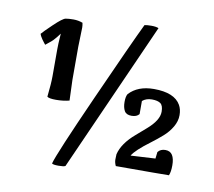

<svg xmlns="http://www.w3.org/2000/svg" viewBox="-85 -849 1110 996"><g transform="rotate(10 469.5 -350.5)"><path d="M281.7 -678.2 278.8 -577.1V-401.9L282.7 -293.9Q249.5 -285.6 212.6 -285.6Q175.8 -285.6 166 -293.9Q173.8 -365.2 173.8 -402.8V-543Q173.8 -574.2 176.8 -612.3L177.7 -625V-627.9Q168 -614.3 163.3 -609.1Q158.7 -604 153.8 -597.9Q148.9 -591.8 145.3 -588.4Q141.6 -585 135.7 -579.6Q127.9 -572.3 107.9 -557.1Q106.4 -559.1 99.4 -567.9Q92.3 -576.7 88.9 -582Q76.7 -600.1 74.7 -608.9Q84.5 -621.1 128.9 -663.6Q173.3 -706.1 189.2 -709Q205.1 -711.9 230.2 -711.9Q255.4 -711.9 278.8 -703.1Q281.7 -689 281.7 -678.2ZM671.9 -744.1 320.8 43.9Q313 48.8 284.4 48.8Q255.9 48.8 250 43Q263.7 -9.8 407.5 -330.8Q551.3 -651.9 597.7 -747.1Q610.4 -750 634.3 -750Q658.2 -750 671.9 -744.1ZM578.1 -1Q569.8 -18.6 569.8 -33.9Q569.8 -49.3 570.8 -62Q585 -121.1 651.4 -177.7Q677.7 -200.2 703.1 -222.7Q763.2 -274.4 763.2 -319.8Q763.2 -352.1 748.5 -363Q733.9 -374 703.1 -374Q672.4 -374 652.8 -356.9V-288.1Q640.1 -272 612.5 -272Q585 -272 575 -290Q564.9 -308.1 564.9 -336.7Q564.9 -365.2 573.2 -378.9Q619.1 -429.2 704.1 -429.2Q812 -429.2 845.2 -371.1Q857.9 -349.1 857.9 -317.9Q857.9 -286.6 840.1 -256.1Q822.3 -225.6 794.4 -201.2Q766.6 -176.8 737.8 -155.3Q661.6 -98.6 644 -67.9L773.9 -75.2L777.8 -109.9Q791.5 -127.9 817.1 -127.9Q842.8 -127.9 854.5 -109.1Q866.2 -90.3 866.2 -55.7Q866.2 -21 857.9 -2Q831.1 -1 578.1 -1Z"/></g></svg>

Font: Marko One
Style: Regular
Weight: 400
Designer: Zhenya Spizhovyi
Foundry: Cyreal
Version: Version 1.003